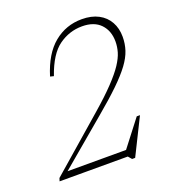

<svg xmlns="http://www.w3.org/2000/svg" viewBox="-129 -796 843 918"><g transform="rotate(-20 292.0 -337.0)"><path d="M171 -482 153 -486.5Q185.5 -592 246.8 -642.2Q308 -692.5 388.5 -692.5Q438 -692.5 473 -674Q508 -655.5 526.2 -622.5Q544.5 -589.5 544.5 -547Q544.5 -511.5 534 -479.2Q523.5 -447 497.8 -412Q472 -377 426.8 -333Q381.5 -289 311.5 -230.5L61.5 -19.5L59 -32.5H387.5L369.5 -26L477.5 -166H494L402.5 18H387L371.5 0H24.5L29.5 -15.5L302 -252.5Q366.5 -308.5 406.5 -350.8Q446.5 -393 467.8 -425.2Q489 -457.5 496.8 -484.2Q504.5 -511 504.5 -537Q504.5 -592 472 -626Q439.5 -660 378 -660Q313.5 -660 259.8 -621.5Q206 -583 171 -482Z"/></g></svg>

Font: Newsreader ExtraLight
Style: Italic
Weight: 250
Italic angle: -17°
Designer: Hugues Gentile
Foundry: Production Type
Version: Version 1.003